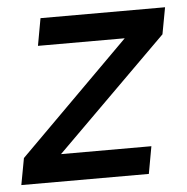

<svg xmlns="http://www.w3.org/2000/svg" viewBox="-52 -541 566 582"><g transform="rotate(-5 230.5 -249.5)"><path d="M-10 0 5 -81 341 -416H77L92 -499H471L456 -418L118 -83H393L378 0Z"/></g></svg>

Font: DM Sans 20pt Medium
Style: Italic
Weight: 500
Italic angle: -10°
Version: Version 4.004;gftools[0.9.30]